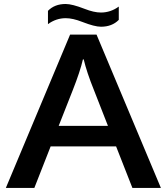

<svg xmlns="http://www.w3.org/2000/svg" viewBox="-20 -899 820 944"><path d="M564 -801.3Q530.8 -767.6 476.6 -767.6Q444.8 -767.6 383.8 -791.5Q337.9 -809.6 303.2 -809.6Q255.9 -809.6 215.8 -780.3V-845.7Q248.5 -879.4 302.7 -879.4Q334.5 -879.4 396 -855.5Q441.9 -837.4 476.1 -837.4Q523.9 -837.4 564 -866.7ZM324.7 -729H454.6L771 24.9H630.9L550.8 -179.2H229L148.9 24.9H8.8ZM510.7 -280.3 441.9 -456.1Q406.7 -543 391.6 -606.9H387.7Q374 -547.4 337.9 -456.1L268.6 -280.3Z"/></svg>

Font: BIZ UDPGothic
Style: Bold
Weight: 700
Designer: TypeBank Co., Ltd.
Foundry: Morisawa Inc.
Version: Version 1.051